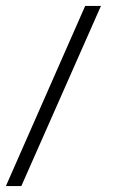

<svg xmlns="http://www.w3.org/2000/svg" viewBox="-56 -588 386 649"><path d="M285.2 -567.9 16.1 41H-36.1L231.9 -567.9Z"/></svg>

Font: XB Khoramshahr
Style: Italic
Weight: 400
Italic angle: -12°
Designer: Behnam
Foundry: Irmug
Version: Version 8.005 2009